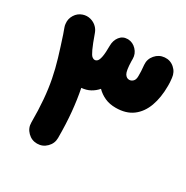

<svg xmlns="http://www.w3.org/2000/svg" viewBox="-170 -813 1011 1041"><g transform="rotate(30 335.5 -292.5)"><path d="M200.2 83.5Q166 83.5 141.4 58.8Q116.7 34.2 116.7 0Q116.7 -79.6 111.3 -142.8Q106 -206.1 95 -262.2Q84 -318.4 66.9 -375.5Q49.8 -432.6 27.3 -500.5Q23.9 -509.8 20.5 -519.3Q17.1 -528.8 13.7 -538.6Q10.3 -547.9 9.8 -558.1Q6.3 -586.4 22 -611.6Q37.6 -636.7 65.4 -646Q88.9 -653.8 112.3 -647.7Q135.7 -641.6 152.3 -625Q165.5 -611.8 171.9 -594.2Q193.4 -533.7 206.1 -506.6Q218.8 -479.5 227.1 -472.7Q235.4 -465.8 244.1 -465.8Q253.4 -465.8 260.7 -473.9Q268.1 -481.9 272.5 -505.1Q276.9 -528.3 276.9 -573.7Q276.9 -606.4 294.9 -629.9Q313 -653.3 343.8 -653.3Q345.2 -653.3 346.2 -653.3Q346.2 -653.3 346.7 -653.3Q376.5 -651.9 398.4 -628.7Q420.4 -605.5 420.4 -573.7Q420.4 -566.9 420.4 -560.1Q421.9 -500 432.6 -482.9Q443.4 -465.8 460 -465.8Q472.2 -465.8 482.9 -475.6Q493.7 -485.4 493.7 -508.3Q493.7 -525.9 493.2 -539.1Q492.7 -552.2 490.2 -577.1Q487.3 -611.8 510 -638.2Q532.7 -664.6 566.9 -667.5Q601.1 -670.4 627 -647.9Q652.8 -625.5 656.2 -590.8Q658.2 -572.8 658.7 -564.7Q659.2 -556.6 659.2 -542.5Q659.2 -470.2 639.2 -415Q619.1 -359.9 577.9 -328.9Q536.6 -297.9 472.2 -297.9Q433.6 -297.9 404.1 -311.3Q374.5 -324.7 352.5 -347.2Q335 -326.7 311.3 -313.7Q287.6 -300.8 257.3 -298.3Q270.5 -232.4 277.3 -160.2Q284.2 -87.9 284.2 0Q284.2 34.2 259.5 58.8Q234.9 83.5 200.2 83.5Z"/></g></svg>

Font: Mikhak-DS1-FD Black
Style: Regular
Weight: 900
Designer: Amin Abedi
Version: Version 3.2